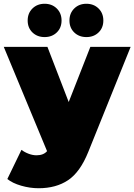

<svg xmlns="http://www.w3.org/2000/svg" viewBox="-35 -796 714 1020"><path d="M659 -547 434 11Q391 118 327 161Q263 204 170 204Q124 204 77.5 190.5Q31 177 4 155L79 0Q96 13 117.5 21Q139 29 159 29Q196 29 215 7L-15 -547H217L330 -254L445 -547ZM112 -687Q112 -726 137.5 -751Q163 -776 202 -776Q241 -776 266.5 -751Q292 -726 292 -687Q292 -648 266.5 -623.5Q241 -599 202 -599Q163 -599 137.5 -623.5Q112 -648 112 -687ZM334 -687Q334 -726 359.5 -751Q385 -776 424 -776Q463 -776 488.5 -751Q514 -726 514 -687Q514 -648 488.5 -623.5Q463 -599 424 -599Q385 -599 359.5 -623.5Q334 -648 334 -687Z"/></svg>

Font: AtCorfu Sans
Style: AtCorfu Sans Black
Weight: 900
Designer: Kostas Teopoulos
Foundry: Kostas Teopoulos
Version: Version 1.00 July 8, 2025, initial release